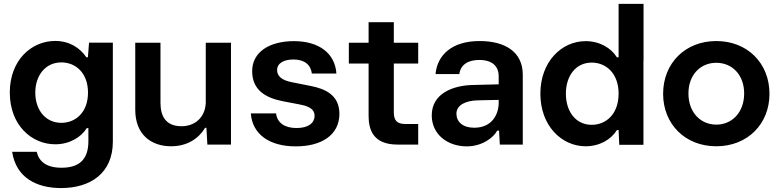

<svg xmlns="http://www.w3.org/2000/svg" viewBox="-20 -750 4042 996"><path d="M296.9 225.6C447.3 225.6 565.4 149.9 565.4 -15.1V-528.8H441.9L436 -453.1H427.7C395.5 -501 340.8 -537.6 266.1 -537.6C143.6 -537.6 30.8 -438.5 30.8 -270C30.8 -100.6 144 -1.5 266.6 -1.5C340.3 -1.5 400.4 -37.6 430.2 -85.4H438.5V-17.1C438.5 78.6 389.6 120.1 299.3 120.1C218.3 120.1 182.1 86.4 170.4 37.6H43C63.5 172.4 170.4 225.6 296.9 225.6ZM163.1 -269.5C163.1 -359.4 216.3 -426.3 298.3 -426.3C372.1 -426.3 436.5 -372.1 436.5 -269.5C436.5 -167 372.1 -112.8 298.3 -112.8C216.3 -112.8 163.1 -179.2 163.1 -269.5Z M1055.7 0H1178.2V-528.3H1047.4V-225.6V-215.8C1043.5 -137.2 987.8 -95.2 921.9 -95.2C839.8 -95.2 812.5 -147.5 812.5 -216.8V-528.3H681.6V-180.7C681.6 -52.2 763.7 8.8 867.7 8.8C950.7 8.8 1010.3 -30.8 1043.9 -86.9H1050.8Z M1514.6 9.3C1647.5 9.3 1740.7 -49.3 1740.7 -159.7C1740.7 -256.3 1667.5 -289.1 1593.8 -303.7L1493.2 -323.7C1442.4 -333.5 1417.5 -355 1417.5 -386.2C1417.5 -422.9 1453.6 -441.4 1502 -441.4C1558.6 -441.4 1591.8 -415 1597.7 -368.7H1725.1C1718.3 -471.7 1636.7 -536.6 1504.9 -536.6C1377.4 -536.6 1288.1 -480 1288.1 -380.9C1288.1 -283.2 1357.4 -242.2 1448.2 -224.6L1532.7 -208.5C1565.9 -202.1 1611.8 -191.4 1611.8 -149.9C1611.8 -110.4 1578.1 -85.9 1518.1 -85.9C1456.1 -85.9 1418 -113.3 1412.1 -161.6H1281.2C1289.1 -54.7 1375.5 9.3 1514.6 9.3Z M2042.5 0H2149.4V-106.9C2130.9 -106.4 2103 -106.4 2079.1 -106.9C2038.6 -107.9 2022.9 -126 2022.9 -168.5V-420.4H2149.4V-528.3H2022.9V-634.8H1892.1V-528.3H1789.6V-420.4H1892.1V-149.9C1892.1 -83 1911.1 0 2042.5 0Z M2401.9 9.3C2481 9.3 2541 -36.6 2559.1 -72.3H2568.8L2572.8 0H2691.9V-362.3C2691.9 -480 2601.6 -537.1 2467.8 -537.1C2325.2 -537.1 2248.5 -465.3 2239.3 -365.7H2362.8C2369.1 -414.1 2407.7 -439 2465.8 -439C2536.1 -439 2566.9 -404.3 2566.9 -354.5V-312.5L2429.7 -309.1C2329.6 -306.2 2219.7 -265.1 2219.7 -151.4C2219.7 -53.2 2300.8 9.3 2401.9 9.3ZM2347.7 -160.2C2347.7 -205.6 2397 -228.5 2459.5 -229.5L2566.9 -231.9V-216.3C2566.9 -159.2 2534.2 -87.4 2439.9 -87.4C2380.4 -87.4 2347.7 -118.2 2347.7 -160.2Z M3318.4 -730H3189V-452.6H3180.2C3150.9 -500.5 3091.3 -536.6 3018.1 -536.6C2892.6 -536.6 2783.2 -429.2 2783.2 -264.2C2783.2 -264.2 2783.2 -263.7 2783.2 -263.7C2783.2 -98.6 2892.6 8.8 3018.1 8.8C3091.3 8.8 3150.9 -27.3 3180.2 -75.2H3189L3192.4 1H3317.9V-433.6H3318.4ZM2915.5 -264.2C2915.5 -356.4 2966.8 -425.3 3049.3 -425.3C3124.5 -425.3 3189 -369.1 3189 -264.2C3189 -158.7 3124.5 -102.5 3049.3 -102.5C2966.8 -102.5 2915.5 -171.4 2915.5 -264.2Z M3695.8 8.8C3857.9 8.8 3971.7 -106.9 3971.7 -263.2C3971.7 -421.4 3857.9 -537.1 3695.8 -537.1C3533.7 -537.1 3419.9 -421.4 3419.9 -263.2C3419.9 -106.9 3533.7 8.8 3695.8 8.8ZM3551.3 -263.2C3550.3 -361.3 3613.3 -424.3 3695.8 -424.3C3778.3 -424.3 3841.3 -361.3 3840.3 -263.2C3839.8 -168 3778.3 -103.5 3695.8 -103.5C3613.3 -103.5 3551.8 -168 3551.3 -263.2Z"/></svg>

Font: Faust Sans Bold
Style: Regular
Weight: 700
Designer: Andreas Faust
Version: Version 1.003;Glyphs 3.1.2 (3151)